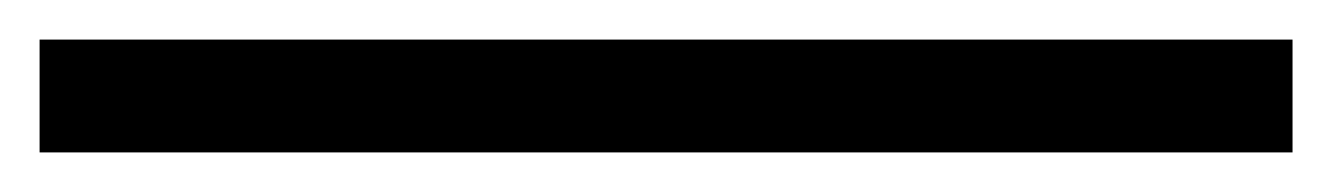

<svg xmlns="http://www.w3.org/2000/svg" viewBox="-27 70 673 97"><path d="M-7 90H626V147H-7Z"/></svg>

Font: Aikya
Style: Bold
Weight: 700
Designer: Neelakash Kshetrimayum (Latin subset based on Merriweather by Eben Sorkin)
Foundry: Brand New Type
Version: Version 1.00 b005